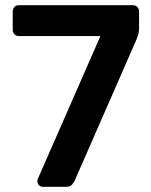

<svg xmlns="http://www.w3.org/2000/svg" viewBox="-20 -720 583 740"><path d="M145 0Q136 0 130 -6.5Q124 -13 124 -22Q124 -26 126 -31L367 -581H53Q42 -581 35.5 -588Q29 -595 29 -605V-675Q29 -686 35.5 -693Q42 -700 53 -700H492Q503 -700 509.5 -693Q516 -686 516 -675V-613Q516 -599 513.5 -589.5Q511 -580 507 -570L268 -24Q265 -17 257.5 -8.5Q250 0 236 0Z"/></svg>

Font: Rubik Light Medium
Style: Regular
Weight: 500
Version: Version 2.104